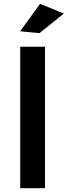

<svg xmlns="http://www.w3.org/2000/svg" viewBox="-20 -987 355 1007"><path d="M86 -742H216V0H86ZM190 -967 315 -916 187 -813 86 -823Z"/></svg>

Font: Montserrat Medium
Style: Regular
Weight: 500
Designer: Julieta Ulanovsky
Foundry: Julieta Ulanovsky
Version: Version 6.001